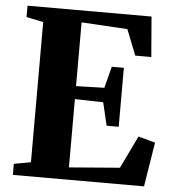

<svg xmlns="http://www.w3.org/2000/svg" viewBox="-53 -792 759 840"><g transform="rotate(5 326.5 -371.5)"><path d="M108.5 -62V-677.5L34 -693V-743H578.5L593 -566.5H522.5L478 -679L276 -691V-411L400 -414.5L424.5 -509H477.5V-250H424.5L400.5 -351L276 -354V-54L498.5 -72L567.5 -215L642 -195L610.5 0H34.5V-48.5Z"/></g></svg>

Font: Merriweather 60pt ExtraBold
Style: Regular
Weight: 800
Version: Version 2.100